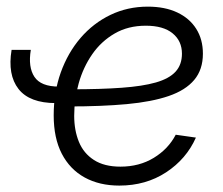

<svg xmlns="http://www.w3.org/2000/svg" viewBox="-20 -560 684 590"><path d="M151.9 -243.2Q70.8 -243.2 36.9 -286.6Q2.9 -330.1 15.6 -406.7H74.7Q65.9 -354 85.7 -324Q105.5 -293.9 161.1 -293.9ZM346.7 10.3Q285.6 10.3 240.2 -14.6Q194.8 -39.6 169.9 -87.6Q145 -135.7 145 -205.6Q145 -276.4 166.7 -337.2Q188.5 -397.9 227.5 -443.4Q266.6 -488.8 319.3 -514.2Q372.1 -539.6 434.1 -539.6Q486.8 -539.6 524.7 -521.7Q562.5 -503.9 583 -471.4Q603.5 -439 603.5 -395Q603.5 -346.2 576.9 -314.5Q550.3 -282.7 498.3 -264.9Q446.3 -247.1 369.4 -240Q292.5 -232.9 191.4 -232.9L199.2 -285.6Q289.1 -285.6 353.5 -290.3Q418 -294.9 459 -306.6Q500 -318.4 519.5 -339.8Q539.1 -361.3 539.1 -395Q539.1 -434.1 510.5 -457.5Q481.9 -481 428.2 -481Q373.5 -481 332.3 -457Q291 -433.1 263.4 -393.3Q235.8 -353.5 221.9 -304.2Q208 -254.9 208 -204.1Q208 -159.7 222.4 -124.3Q236.8 -88.9 268.6 -68.4Q300.3 -47.9 350.1 -47.9Q408.2 -47.9 452.6 -75Q497.1 -102.1 520 -146L582 -137.2Q552.7 -71.3 490.5 -30.5Q428.2 10.3 346.7 10.3Z"/></svg>

Font: Inter 24pt Light
Style: Italic
Weight: 300
Italic angle: -9.3988°
Designer: Rasmus Andersson
Foundry: rsms
Version: Version 4.001;git-66647c0bb